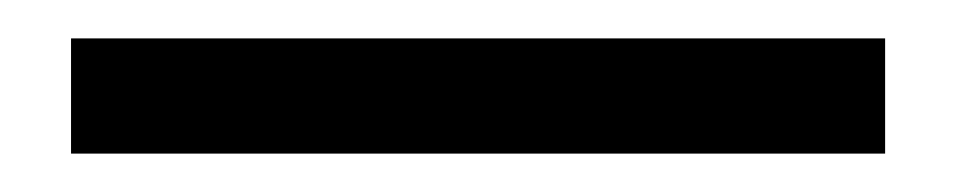

<svg xmlns="http://www.w3.org/2000/svg" viewBox="-20 -20 498 100"><path d="M17 60V0H441V60Z"/></svg>

Font: Nunito Sans 10pt SemiCondensed Medium
Style: Regular
Weight: 500
Width: 4
Designer: Vernon Adams
Foundry: Vernon Adams
Version: Version 3.101;gftools[0.9.27]